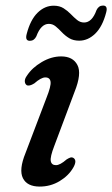

<svg xmlns="http://www.w3.org/2000/svg" viewBox="-20 -678 413 708"><path d="M186.5 -69Q201.5 -69 225.5 -90Q232.5 -94.5 238.8 -96.8Q245 -99 251 -95.5Q265 -86 250.5 -60.5Q233.5 -30.5 200 -10.2Q166.5 10 126.5 10Q80 10 64.5 -21Q49 -52 74 -113.5L151.5 -317.5Q168.5 -360 166.5 -376.2Q164.5 -392.5 147 -392.5Q131.5 -392.5 106.5 -370.5Q88 -359 78.5 -364Q72 -368.5 71.5 -378Q71 -387.5 79 -398.5Q98.5 -428.5 134 -449.2Q169.5 -470 205.5 -470Q249 -470 265.5 -438.2Q282 -406.5 255 -339.5L180 -139.5Q164.5 -99.5 167.2 -84.2Q170 -69 186.5 -69ZM272 -528Q250.5 -528 235.2 -537.2Q220 -546.5 208.2 -559Q196.5 -571.5 185.2 -580.8Q174 -590 160 -590Q131 -590 114 -544Q106 -527.5 90 -527.5Q71.5 -527.5 78.5 -553Q92 -605 118.5 -631Q145 -657 178 -657Q199.5 -657 214.5 -647.5Q229.5 -638 241.2 -625.8Q253 -613.5 264.5 -604.2Q276 -595 290 -595Q319.5 -595 336 -641Q344 -657.5 360 -657.5Q378.5 -657.5 371.5 -632Q358 -580 331.2 -554Q304.5 -528 272 -528Z"/></svg>

Font: Fraunces 9pt S050
Style: Italic
Weight: 400
Italic angle: -16°
Version: Version 1.000; ttfautohint (v1.8.3)